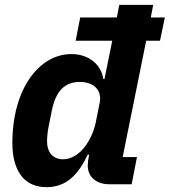

<svg xmlns="http://www.w3.org/2000/svg" viewBox="-20 -760 700 792"><path d="M523 0 545 -112H486L583 -592H640L660 -688H602L612 -740H472L462 -688H311L292 -592H443L411 -434H406C399 -491 348 -537 275 -537C141 -537 31 -393 31 -170C31 -65 73 12 171 12C253 12 301 -37 342 -122H348L345 -107C344 -102 342 -88 342 -77C342 -28 380 0 430 0ZM240 -103C199 -103 174 -131 174 -178C174 -194 177 -221 180 -235L194 -305C210 -384 247 -422 309 -422C367 -422 402 -388 391 -335L375 -255C367 -216 349 -178 327 -151C306 -125 276 -103 240 -103Z"/></svg>

Font: LVC Sans
Style: Bold Italic
Weight: 700
Italic angle: -11.31°
Designer: Mike Abbink, Paul van der Laan, Pieter van Rosmalen
Foundry: Bold Monday
Version: Version 3.0